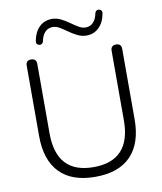

<svg xmlns="http://www.w3.org/2000/svg" viewBox="-99 -1002 921 1089"><g transform="rotate(-10 362.0 -457.5)"><path d="M362 8Q227 8 157 -64.5Q87 -137 87 -275V-680Q87 -711 117 -711Q148 -711 148 -680V-280Q148 -48 362 -48Q576 -48 576 -280V-680Q576 -711 607 -711Q637 -711 637 -680V-275Q637 -137 567 -64.5Q497 8 362 8ZM181 -784Q172 -785 166 -791Q160 -797 162 -809Q171 -860 200.5 -888.5Q230 -917 273 -917Q300 -917 324 -905Q348 -893 370.5 -877Q393 -861 413.5 -848.5Q434 -836 454 -836Q481 -836 498.5 -854.5Q516 -873 522 -905Q526 -923 543 -923Q552 -922 558 -916Q564 -910 562 -898Q553 -847 523.5 -818.5Q494 -790 452 -790Q425 -790 400.5 -802Q376 -814 353.5 -830Q331 -846 310.5 -858.5Q290 -871 270 -871Q243 -871 225.5 -852.5Q208 -834 202 -802Q198 -784 181 -784Z"/></g></svg>

Font: Nunito Light
Style: Regular
Weight: 300
Designer: Vernon Adams
Foundry: Vernon Adams
Version: Version 3.601; ttfautohint (v1.8.2.53-6de2)